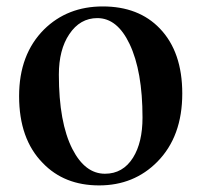

<svg xmlns="http://www.w3.org/2000/svg" viewBox="-20 -558 625 594"><path d="M112.3 -53.7Q39.1 -127.9 39.1 -260.7Q39.1 -389.6 116.2 -466.8Q188.5 -538.1 297.9 -538.1Q409.2 -538.1 474.6 -469.7Q543.9 -397.5 543.9 -268.6Q543.9 -135.7 466.8 -57.6Q394.5 15.6 286.6 15.6Q178.7 15.6 112.3 -53.7ZM304.7 -20.5Q360.4 -20.5 391.6 -70.3Q420.9 -117.2 420.9 -194.3Q420.9 -337.9 380.9 -421.9Q342.8 -502 281.2 -502Q227.5 -502 194.3 -452.1Q162.1 -404.3 162.1 -327.1Q162.1 -178.7 204.1 -96.7Q243.2 -20.5 304.7 -20.5Z"/></svg>

Font: Bpmf GenRyu Min B
Style: B
Weight: 700
Foundry: But Ko
Version: Version 1.320